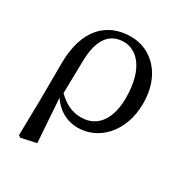

<svg xmlns="http://www.w3.org/2000/svg" viewBox="-173 -661 943 996"><g transform="rotate(30 298.5 -163.0)"><path d="M309 -41C253 -41 210 -64 168 -105C169 -144 172 -309 172 -300C174 -424 219 -492 308 -492C378 -492 461 -429 461 -244C461 -125 411 -41 309 -41ZM81 -11 77 199 89 208 180 188 162 -74C202 -14 259 14 321 14C441 14 553 -89 553 -266C553 -437 447 -534 327 -534C183 -534 83 -438 82 -233Z"/></g></svg>

Font: Noto Serif SC Medium
Style: Regular
Weight: 500
Designer: Ryoko NISHIZUKA 西塚涼子 (kana & ideographs); Frank Grießhammer (Latin, Greek & Cyrillic); Wenlong ZHANG 张文龙 (bopomofo); San
Foundry: Adobe Systems Incorporated
Version: Version 1.001;PS 1.001;hotconv 16.6.54;makeotf.lib2.5.65590